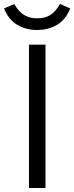

<svg xmlns="http://www.w3.org/2000/svg" viewBox="-56 -934 369 954"><path d="M88 0V-712H170V0ZM129 -785Q73 -785 29 -811Q-13 -836 -36 -892L15 -914Q37 -875 65 -859Q91 -843 129 -843Q167 -843 193 -859Q220 -875 242 -914L293 -892Q270 -836 228 -811Q184 -785 129 -785Z"/></svg>

Font: PRinguin Sans
Style: Regular
Weight: 400
Designer: Vernon Adams
Foundry: Vernon Adams
Version: ""